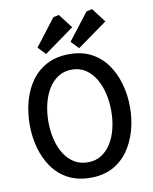

<svg xmlns="http://www.w3.org/2000/svg" viewBox="-98 -989 846 1065"><g transform="rotate(-10 325.0 -456.0)"><path d="M326 4Q255 4 201.5 -23.5Q148 -51 113 -100Q78 -149 60.5 -211.5Q43 -274 43 -344Q43 -414 60.5 -477Q78 -540 113 -588.5Q148 -637 201.5 -664.5Q255 -692 326 -692Q397 -692 449.5 -664.5Q502 -637 537 -588.5Q572 -540 590 -477Q608 -414 608 -344Q608 -274 590 -211.5Q572 -149 537 -100Q502 -51 449.5 -23.5Q397 4 326 4ZM326 -83Q370 -83 403 -104.5Q436 -126 458 -162Q480 -198 491 -244.5Q502 -291 502 -342Q502 -393 491 -440Q480 -487 458 -524Q436 -561 403 -583Q370 -605 326 -605Q281 -605 247.5 -583Q214 -561 192 -524Q170 -487 159 -440Q148 -393 148 -342Q148 -291 159 -244.5Q170 -198 192 -162Q214 -126 247.5 -104.5Q281 -83 326 -83ZM201 -715 160 -758 276 -909 308 -916 369 -836ZM387 -715 346 -758 463 -909 495 -916 556 -836Z"/></g></svg>

Font: Kreon Light
Style: Regular
Weight: 400
Version: Version 2.002